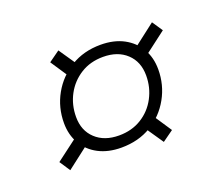

<svg xmlns="http://www.w3.org/2000/svg" viewBox="-70 -522 636 549"><g transform="rotate(-20 247.5 -247.5)"><path d="M117 -397.5 150.5 -421.5 193.5 -358.5 159.5 -333.5ZM429.5 -405.5 451 -373.5 373.5 -314.5 351 -345ZM378 -96.5 344.5 -72.5 301.5 -135.5 335.5 -160.5ZM44 -120.5 121.5 -179 144 -148.5 65.5 -88ZM269 -395.5Q309.5 -395.5 339 -379.8Q368.5 -364 384.5 -336.5Q400.5 -309 400.5 -273Q400.5 -226 378.2 -186Q356 -146 316.8 -122.2Q277.5 -98.5 225.5 -98.5Q185.5 -98.5 156 -114Q126.5 -129.5 110.5 -157.2Q94.5 -185 94.5 -220.5Q94.5 -268 116.8 -307.8Q139 -347.5 178.2 -371.5Q217.5 -395.5 269 -395.5ZM231 -133.5Q270 -133.5 299.5 -151.8Q329 -170 345.5 -201Q362 -232 362 -268.5Q362 -310.5 335.2 -335.5Q308.5 -360.5 264 -360.5Q225 -360.5 195.5 -342Q166 -323.5 149.5 -292.8Q133 -262 133 -225Q133 -183.5 159.8 -158.5Q186.5 -133.5 231 -133.5Z"/></g></svg>

Font: Newsreader 9pt Light
Style: Italic
Weight: 300
Italic angle: -17°
Designer: Hugues Gentile
Foundry: Production Type
Version: Version 1.003